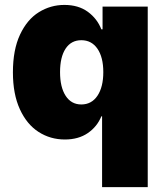

<svg xmlns="http://www.w3.org/2000/svg" viewBox="-20 -557 667 776"><path d="M392.6 -86.9H389.6Q372.6 -44.9 334.7 -19Q296.9 6.8 242.2 6.8Q183.6 6.8 136 -23.7Q88.4 -54.2 60.3 -115.5Q32.2 -176.8 32.2 -264.6Q32.2 -356 61 -417.2Q89.8 -478.5 137.2 -507.8Q184.6 -537.1 240.2 -537.1Q296.9 -537.1 335 -509.3Q373 -481.4 389.6 -438.5H394.5V-530.3H577.1V199.2H392.6ZM397.5 -265.6Q397.5 -325.7 373.8 -360.1Q350.1 -394.5 308.6 -394.5Q267.6 -394.5 245.1 -360.4Q222.7 -326.2 222.7 -265.6Q222.7 -204.6 245.4 -169.7Q268.1 -134.8 308.6 -134.8Q350.1 -134.8 373.8 -169.9Q397.5 -205.1 397.5 -265.6Z"/></svg>

Font: Pretendard Std Black
Style: Regular
Weight: 900
Designer: Base glyphs from Inter by Rasmus Andersson; Hangeul glyphs from Noto Sans CJK(Source Han Sans) by Jang Soo-young and Kan
Foundry: Kil Hyung-jin
Version: Version 1.309